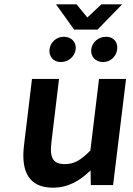

<svg xmlns="http://www.w3.org/2000/svg" viewBox="-20 -856 616 888"><path d="M225 12C295 12 348 -19 399 -68L400 0H503L563 -491H438L398 -160C354 -115 323 -97 280 -97C228 -97 208 -122 218 -200L253 -491H128L91 -184C76 -61 115 12 225 12ZM431 -719 545 -836H449L384 -775L334 -836H239L323 -719ZM330 -628C334 -661 310 -686 275 -686C241 -686 213 -661 209 -628C205 -595 227 -569 261 -569C297 -569 326 -595 330 -628ZM522 -628C526 -661 505 -686 471 -686C435 -686 406 -661 402 -628C398 -595 421 -569 457 -569C491 -569 518 -595 522 -628Z"/></svg>

Font: Falling Sky
Style: MedObl
Weight: 500
Designer: Paul D. Hunt
Foundry: Adobe Systems Incorporated
Version: Version 1.02